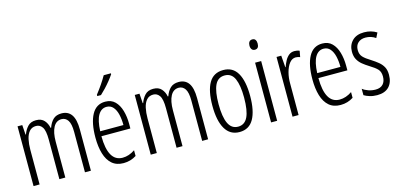

<svg xmlns="http://www.w3.org/2000/svg" viewBox="-69 -1204 3440 1652"><g transform="rotate(-15 1651.5 -377.5)"><path d="M461 -542Q519 -542 549 -499.5Q579 -457 579 -367V0H526V-359Q526 -432 505 -463Q484 -494 449 -494Q401 -494 376 -447.5Q351 -401 351 -319V0H298V-352Q298 -433 277 -463.5Q256 -494 222 -494Q184 -494 162 -468.5Q140 -443 131 -401Q122 -359 122 -309V0H68V-532H110L116 -446H120Q133 -484 159.5 -513Q186 -542 234 -542Q282 -542 307 -513.5Q332 -485 339 -446H344Q360 -491 387 -516.5Q414 -542 461 -542Z M850 -542Q904 -542 937 -509Q970 -476 985.5 -422Q1001 -368 1001 -305V-263H743Q744 -37 873 -37Q929 -37 983 -74V-23Q958 -7 929.5 1.5Q901 10 869 10Q806 10 766.5 -24.5Q727 -59 708.5 -121Q690 -183 690 -265Q690 -395 730 -468.5Q770 -542 850 -542ZM850 -496Q803 -496 775.5 -449.5Q748 -403 744 -307H951Q951 -358 941 -401Q931 -444 908.5 -470Q886 -496 850 -496ZM962 -757Q947 -734 924 -705.5Q901 -677 876 -650.5Q851 -624 831 -606H798V-618Q829 -658 853 -693Q877 -728 898 -765H962Z M1505 -542Q1563 -542 1593 -499.5Q1623 -457 1623 -367V0H1570V-359Q1570 -432 1549 -463Q1528 -494 1493 -494Q1445 -494 1420 -447.5Q1395 -401 1395 -319V0H1342V-352Q1342 -433 1321 -463.5Q1300 -494 1266 -494Q1228 -494 1206 -468.5Q1184 -443 1175 -401Q1166 -359 1166 -309V0H1112V-532H1154L1160 -446H1164Q1177 -484 1203.5 -513Q1230 -542 1278 -542Q1326 -542 1351 -513.5Q1376 -485 1383 -446H1388Q1404 -491 1431 -516.5Q1458 -542 1505 -542Z M2069 -267Q2069 -134 2028 -62Q1987 10 1902 10Q1818 10 1775.5 -62.5Q1733 -135 1733 -268Q1733 -401 1774 -471.5Q1815 -542 1902 -542Q1987 -542 2028 -470.5Q2069 -399 2069 -267ZM1788 -268Q1788 -155 1815.5 -96.5Q1843 -38 1902 -38Q1960 -38 1987.5 -94.5Q2015 -151 2015 -267Q2015 -376 1989 -435Q1963 -494 1902 -494Q1841 -494 1814.5 -436.5Q1788 -379 1788 -268Z M2212 -732Q2231 -732 2239.5 -719Q2248 -706 2248 -686Q2248 -640 2212 -640Q2194 -640 2184.5 -652.5Q2175 -665 2175 -686Q2175 -706 2184 -719Q2193 -732 2212 -732ZM2238 -532V0H2184V-532Z M2536 -541Q2546 -541 2558 -539Q2570 -537 2581 -532L2571 -478Q2564 -481 2553.5 -483.5Q2543 -486 2533 -486Q2500 -486 2476.5 -456Q2453 -426 2440.5 -378.5Q2428 -331 2429 -279V0H2375V-532H2417L2425 -427H2428Q2438 -456 2452 -482Q2466 -508 2486.5 -524.5Q2507 -541 2536 -541Z M2783 -542Q2837 -542 2870 -509Q2903 -476 2918.5 -422Q2934 -368 2934 -305V-263H2676Q2677 -37 2806 -37Q2862 -37 2916 -74V-23Q2891 -7 2862.5 1.5Q2834 10 2802 10Q2739 10 2699.5 -24.5Q2660 -59 2641.5 -121Q2623 -183 2623 -265Q2623 -395 2663 -468.5Q2703 -542 2783 -542ZM2783 -496Q2736 -496 2708.5 -449.5Q2681 -403 2677 -307H2884Q2884 -358 2874 -401Q2864 -444 2841.5 -470Q2819 -496 2783 -496Z M3270 -134Q3270 -66 3233.5 -28Q3197 10 3128 10Q3091 10 3061 0.5Q3031 -9 3012 -21V-78Q3033 -61 3063.5 -50.5Q3094 -40 3127 -40Q3170 -40 3193 -64.5Q3216 -89 3216 -133Q3216 -175 3194.5 -198Q3173 -221 3128 -248Q3094 -269 3068.5 -290Q3043 -311 3028 -339Q3013 -367 3013 -407Q3013 -466 3050.5 -504Q3088 -542 3156 -542Q3219 -542 3268 -511L3246 -467Q3206 -495 3156 -495Q3115 -495 3090 -472Q3065 -449 3065 -408Q3065 -370 3086.5 -346.5Q3108 -323 3156 -294Q3189 -273 3214.5 -252Q3240 -231 3255 -203.5Q3270 -176 3270 -134Z"/></g></svg>

Font: Noto Sans Sinhala UI ExtraCondensed Light
Style: Regular
Weight: 300
Width: 2
Designer: Jelle Bosma - Monotype Design Team
Foundry: Monotype Imaging Inc.
Version: Version 2.006; ttfautohint (v1.8.4.7-5d5b)